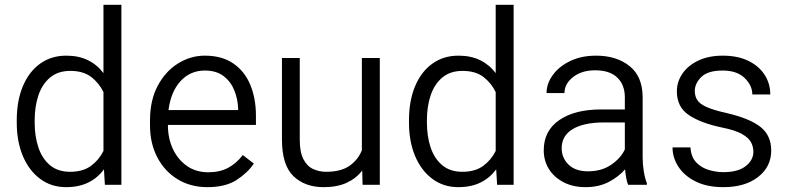

<svg xmlns="http://www.w3.org/2000/svg" viewBox="-20 -770 3286 800"><path d="M49.8 -258.8V-269Q49.8 -350.1 75.2 -410.6Q100.6 -471.2 147 -504.6Q193.4 -538.1 256.3 -538.1Q308.1 -538.1 346.7 -519Q385.3 -500 411.1 -465.3V-750H485.8V0H417L413.1 -64.5Q387.2 -28.8 347.9 -9.5Q308.6 9.8 255.4 9.8Q193.4 9.8 147 -24.9Q100.6 -59.6 75.2 -120.1Q49.8 -180.7 49.8 -258.8ZM124.5 -269V-258.8Q124.5 -201.7 140.1 -155.3Q155.8 -108.9 188.5 -81.5Q221.2 -54.2 272 -54.2Q325.7 -54.2 359.1 -78.9Q392.6 -103.5 411.1 -141.1V-386.2Q394 -422.4 361.1 -448.5Q328.1 -474.6 272.9 -474.6Q221.7 -474.6 188.7 -447Q155.8 -419.4 140.1 -372.8Q124.5 -326.2 124.5 -269Z M844.7 9.8Q773.4 9.8 719.5 -23.4Q665.5 -56.6 635.3 -114.7Q605 -172.9 605 -247.6V-268.1Q605 -352.1 637.2 -412.6Q669.4 -473.1 721.7 -505.6Q773.9 -538.1 833.5 -538.1Q904.8 -538.1 952.1 -505.6Q999.5 -473.1 1022.9 -416.5Q1046.4 -359.9 1046.4 -287.6V-249.5H679.7V-247.6Q679.7 -193.8 700.4 -149.4Q721.2 -105 758.8 -78.6Q796.4 -52.2 848.1 -52.2Q895.5 -52.2 930.2 -70.6Q964.8 -88.9 991.7 -124L1037.6 -88.4Q1011.7 -49.8 965.6 -20Q919.4 9.8 844.7 9.8ZM833.5 -476.1Q772.9 -476.1 732.4 -432.1Q691.9 -388.2 682.1 -311.5H972.2V-318.4Q970.7 -357.9 956.1 -394Q941.4 -430.2 911.4 -453.1Q881.3 -476.1 833.5 -476.1Z M1490.7 0 1489.3 -59.6Q1464.4 -26.9 1424.8 -8.5Q1385.3 9.8 1328.1 9.8Q1250.5 9.8 1202.6 -36.1Q1154.8 -82 1154.8 -189V-528.3H1229V-188Q1229 -136.2 1244.1 -106.9Q1259.3 -77.6 1284.4 -65.9Q1309.6 -54.2 1338.4 -54.2Q1400.9 -54.2 1436.5 -79.3Q1472.2 -104.5 1487.8 -144V-528.3H1562.5V0Z M1684.1 -258.8V-269Q1684.1 -350.1 1709.5 -410.6Q1734.9 -471.2 1781.2 -504.6Q1827.6 -538.1 1890.6 -538.1Q1942.4 -538.1 1981 -519Q2019.5 -500 2045.4 -465.3V-750H2120.1V0H2051.3L2047.4 -64.5Q2021.5 -28.8 1982.2 -9.5Q1942.9 9.8 1889.6 9.8Q1827.6 9.8 1781.2 -24.9Q1734.9 -59.6 1709.5 -120.1Q1684.1 -180.7 1684.1 -258.8ZM1758.8 -269V-258.8Q1758.8 -201.7 1774.4 -155.3Q1790 -108.9 1822.8 -81.5Q1855.5 -54.2 1906.2 -54.2Q1960 -54.2 1993.4 -78.9Q2026.9 -103.5 2045.4 -141.1V-386.2Q2028.3 -422.4 1995.4 -448.5Q1962.4 -474.6 1907.2 -474.6Q1856 -474.6 1823 -447Q1790 -419.4 1774.4 -372.8Q1758.8 -326.2 1758.8 -269Z M2597.2 0Q2592.3 -11.7 2589.1 -29.1Q2585.9 -46.4 2584.5 -64.5Q2558.6 -34.2 2517.1 -12.2Q2475.6 9.8 2420.4 9.8Q2367.7 9.8 2328.4 -10.5Q2289.1 -30.8 2267.3 -65.4Q2245.6 -100.1 2245.6 -143.6Q2245.6 -225.1 2310.1 -269.5Q2374.5 -314 2484.9 -314H2583.5V-364.7Q2583.5 -416.5 2552 -446.8Q2520.5 -477.1 2460 -477.1Q2403.8 -477.1 2367.9 -449Q2332 -420.9 2332 -382.3H2257.3Q2257.3 -421.4 2283 -457Q2308.6 -492.7 2355.2 -515.4Q2401.9 -538.1 2463.9 -538.1Q2548.8 -538.1 2603.3 -494.6Q2657.7 -451.2 2657.7 -363.8V-113.3Q2657.7 -86.4 2662.4 -56.6Q2667 -26.9 2675.3 -6.8V0ZM2430.2 -56.2Q2486.8 -56.2 2526.9 -83.7Q2566.9 -111.3 2583.5 -147.5V-259.8H2496.1Q2412.6 -259.8 2366.5 -232.2Q2320.3 -204.6 2320.3 -152.3Q2320.3 -112.3 2348.9 -84.2Q2377.4 -56.2 2430.2 -56.2Z M3119.1 -137.7Q3119.1 -158.2 3109.4 -177Q3099.6 -195.8 3071.5 -211.7Q3043.5 -227.5 2987.8 -238.8Q2899.4 -257.3 2849.9 -290.8Q2800.3 -324.2 2800.3 -389.2Q2800.3 -429.7 2823.7 -463.6Q2847.2 -497.6 2890.1 -517.8Q2933.1 -538.1 2991.2 -538.1Q3053.7 -538.1 3097.9 -516.6Q3142.1 -495.1 3165.8 -458.5Q3189.5 -421.9 3189.5 -376.5H3114.7Q3114.7 -413.6 3082.8 -444.8Q3050.8 -476.1 2991.2 -476.1Q2929.2 -476.1 2902.1 -449.2Q2875 -422.4 2875 -391.1Q2875 -369.6 2885 -353.5Q2895 -337.4 2923.3 -324.5Q2951.7 -311.5 3006.3 -299.3Q3103 -276.9 3148.2 -241.5Q3193.4 -206.1 3193.4 -142.6Q3193.4 -75.2 3138.9 -32.7Q3084.5 9.8 2994.1 9.8Q2925.8 9.8 2878.4 -13.9Q2831.1 -37.6 2806.6 -75.4Q2782.2 -113.3 2782.2 -155.8H2856.9Q2859.4 -116.2 2880.6 -93.8Q2901.9 -71.3 2932.6 -62Q2963.4 -52.7 2994.1 -52.7Q3055.2 -52.7 3087.2 -77.9Q3119.1 -103 3119.1 -137.7Z"/></svg>

Font: Vazirmatn UI FD Light
Style: Regular
Weight: 300
Designer: Saber Rastikerdar
Foundry: Saber Rastikerdar
Version: Version 33.003